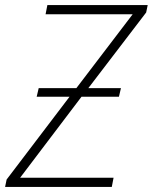

<svg xmlns="http://www.w3.org/2000/svg" viewBox="-29 -734 600 754"><path d="M-9 0 -3 -29 244 -354H115L123 -388H271L492 -678H150L157 -714H551L545 -685L318 -388H446L438 -354H291L50 -36H417L410 0Z"/></svg>

Font: Noto Sans Disp ExtLt
Style: Italic
Weight: 200
Italic angle: -12°
Designer: Monotype Design Team
Foundry: Monotype Imaging Inc.
Version: Version 2.000;GOOG;noto-source:20170915:90ef993387c0